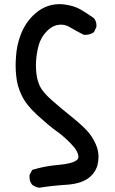

<svg xmlns="http://www.w3.org/2000/svg" viewBox="-20 -750 540 905"><path d="M119.1 84Q119.1 81.1 119.1 75.2L131.8 50.8Q189.5 33.2 246.1 28.3Q325.2 21.5 343.8 2.9Q349.6 -2.9 349.6 -10.7Q349.6 -12.7 349.6 -13.7Q346.7 -34.2 331.1 -53.7Q314.5 -74.2 290.5 -96.2Q266.6 -118.2 245.1 -132.8Q210.9 -157.2 157.2 -206.1Q103.5 -254.9 82 -300.8Q60.5 -345.7 56.6 -390.6Q53.7 -416 53.7 -439.9Q53.7 -463.9 55.7 -485.4Q58.6 -535.2 77.1 -585Q96.7 -637.7 134.8 -675.8Q189.5 -730.5 260.7 -730.5Q273.4 -730.5 287.1 -728.5Q328.1 -722.7 358.4 -706.1Q386.7 -689.5 421.9 -665Q434.6 -650.4 434.6 -630.9Q434.6 -623 433.6 -621.1L422.9 -598.6Q405.3 -585.9 383.8 -585.9Q380.9 -585.9 375 -585.9Q341.8 -602.5 310.5 -621.1Q290 -633.8 267.6 -633.8Q226.6 -633.8 194.3 -595.7Q167 -565.4 157.2 -515.6Q149.4 -477.5 149.4 -442.4Q149.4 -407.2 156.2 -377Q161.1 -358.4 168 -343.8Q181.6 -315.4 224.1 -277.8Q266.6 -240.2 320.3 -197.3Q375 -153.3 400.4 -122.1Q425.8 -89.8 438.5 -51.8Q444.3 -30.3 444.3 -10.7Q444.3 8.8 439.5 28.3Q427.7 69.3 391.6 93.3Q355.5 117.2 290 121.1Q227.5 125 166 134.8Q154.3 133.8 147.5 129.9Q134.8 124 130.9 120.1Q119.1 105.5 119.1 84Z"/></svg>

Font: JasonHandwriting2
Style: SemiBold
Weight: 600
Version: Version 1.04.7